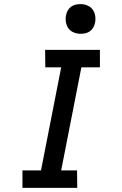

<svg xmlns="http://www.w3.org/2000/svg" viewBox="-20 -912 590 932"><path d="M355 0H89V-85H179L277 -585H200L199 -670H465V-585H375L277 -85H354ZM371 -748Q354 -748 338 -754.5Q322 -761 312.5 -774Q303 -787 300 -804.5Q297 -822 301 -840Q303 -851 309.5 -862Q316 -873 326 -880Q336 -887 347.5 -889.5Q359 -892 371 -892Q388 -892 404 -885.5Q420 -879 429.5 -866Q439 -853 442 -835.5Q445 -818 441 -800Q439 -789 432.5 -778Q426 -767 416 -760Q406 -753 394.5 -750.5Q383 -748 371 -748Z"/></svg>

Font: Lode Dark Term
Style: Bold Italic
Weight: 700
Italic angle: -11°
Monospace: yes
Designer: Belleve Invis
Foundry: Belleve Invis
Version: Version 29.2.0